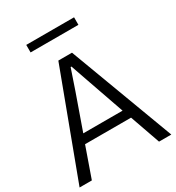

<svg xmlns="http://www.w3.org/2000/svg" viewBox="-216 -1038 1067 1165"><g transform="rotate(-30 317.5 -455.5)"><path d="M0 0ZM179.7 -273.4H455.1L369.1 -519.5Q361.3 -542 344.2 -591.3Q327.1 -640.6 320.3 -660.2H314.5Q273.4 -540 266.6 -519.5ZM-3.9 0 269.5 -731.4H365.2L638.7 0H552.7L478.5 -210.9H156.2L82 0ZM148.4 -858.4V-911.1H483.4V-858.4Z"/></g></svg>

Font: Batunionen A1
Style: Regular
Weight: 400
Designer: HanYang I&C Co.,Ltd.
Foundry: HanYang I&C Co.,Ltd.
Version: Version 2.50; ttfautohint (v1.6)